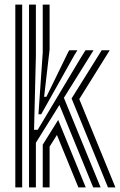

<svg xmlns="http://www.w3.org/2000/svg" viewBox="-20 -820 525 840"><path d="M107 0V-800H137V-576.2L129 -252.2H145L331.5 -564L354 -600H389.2L259.5 -392L420.2 0H387.8L240 -360.8L137 -195.5V0ZM47 0V-800H77V0ZM148.2 -320 167 -589.8V-800H197V-603.2L173 -396.5H183L279 -593.5L283.2 -600H318.5L306.2 -580.2L160.2 -320ZM452.5 0 293.2 -389.2 424.8 -600H460L326.8 -386.5L485 0ZM167 0V-187L234.5 -295.2L355.2 0H323L229 -229.5L197 -178.5V0Z"/></svg>

Font: Big Shoulders Inline Text Black
Style: Regular
Weight: 900
Designer: Patric King
Foundry: XO Type Co
Version: Version 1.000